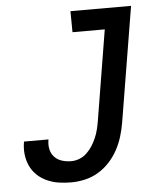

<svg xmlns="http://www.w3.org/2000/svg" viewBox="-53 -781 706 836"><g transform="rotate(-5 300.0 -363.5)"><path d="M225 8Q197 8 170.5 4Q144 0 119.5 -11Q95 -22 76.5 -39.5Q58 -57 47 -80.5Q36 -104 33 -131Q30 -158 35 -186V-187H142V-186Q138 -165 142 -145Q146 -125 159.5 -110.5Q173 -96 192.5 -90Q212 -84 233 -84Q251 -84 269 -91Q287 -98 301 -111.5Q315 -125 325.5 -141.5Q336 -158 343.5 -175.5Q351 -193 355.5 -211Q360 -229 363 -247L428 -643H287L286 -735H551L468 -232Q463 -202 454 -172.5Q445 -143 430 -115Q415 -87 393 -63Q371 -39 343.5 -22.5Q316 -6 285 1Q254 8 225 8Z"/></g></svg>

Font: Iosevka SmBd Ex Obl
Style: Regular
Weight: 600
Width: 7
Italic angle: -9°
Monospace: yes
Designer: Belleve Invis
Foundry: Belleve Invis
Version: Version 32.5.0; ttfautohint (v1.8.4)